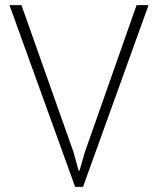

<svg xmlns="http://www.w3.org/2000/svg" viewBox="-20 -731 618 751"><path d="M267.1 -137.2 287.6 -63.5H291L312 -136.2L514.2 -710.9H561L304.7 0H273.9L17.1 -710.9H64Z"/></svg>

Font: Ufes Sans Thin
Style: Regular
Weight: 100
Designer: Ricardo Esteves & Thais Bronze
Foundry: ProDesignUfes - Ricardo Esteves, Thais Bronze (This is a derivative work, based on Roboto family, by Christian Robertson
Version: Version 2.0